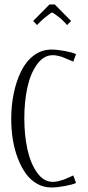

<svg xmlns="http://www.w3.org/2000/svg" viewBox="-20 -826 392 852"><path d="M223.1 -806.2 295.4 -732.9 277.8 -714.8 264.6 -729Q255.9 -738.3 243.2 -748.5Q230.5 -758.8 221.4 -764.6Q212.4 -770.5 210.9 -770.5Q208 -770.5 187.7 -754.6Q167.5 -738.8 158.2 -729L144.5 -714.8L127 -732.9L199.7 -806.2ZM317.4 -585.9 305.2 -552.7Q296.4 -556.2 281.7 -562.5Q267.1 -568.8 258.8 -572Q250.5 -575.2 238.3 -578.1Q226.1 -581.1 214.4 -581.1Q173.3 -581.1 143.8 -539.6Q114.3 -498 101.1 -436Q87.9 -374 87.9 -300.8Q87.9 -227.5 101.3 -165Q114.7 -102.5 144 -60.8Q173.3 -19 214.4 -19Q226.6 -19 240.5 -22.5Q254.4 -25.9 262 -28.6Q269.5 -31.2 285.6 -38.6Q301.8 -45.9 305.2 -47.4L317.4 -14.2Q302.2 -6.8 268.1 -0.5Q233.9 5.9 208 5.9Q172.9 5.9 143.3 -11.2Q113.8 -28.3 93.3 -57.6Q72.8 -86.9 58.1 -126Q43.5 -165 36.6 -208.7Q29.8 -252.4 29.8 -298.8Q29.8 -357.4 41 -411.6Q52.2 -465.8 73.7 -509.8Q95.2 -553.7 129.9 -579.8Q164.6 -606 208 -606Q233.9 -606 268.1 -599.6Q302.2 -593.3 317.4 -585.9Z"/></svg>

Font: Reswysokr
Style: Regular
Weight: 500
Version: Version 0.984